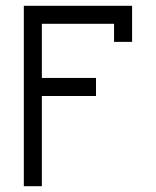

<svg xmlns="http://www.w3.org/2000/svg" viewBox="-20 -645 540 665"><path d="M312.5 -312.5V-375H125V-562.5H375V-500H437.5Q437.5 -500 437.5 -625H62.5Q62.5 -625 62.5 0H125V-312.5Z"/></svg>

Font: BFUnifontExMono
Style: Regular
Weight: 500
Version: Version 15.0.06